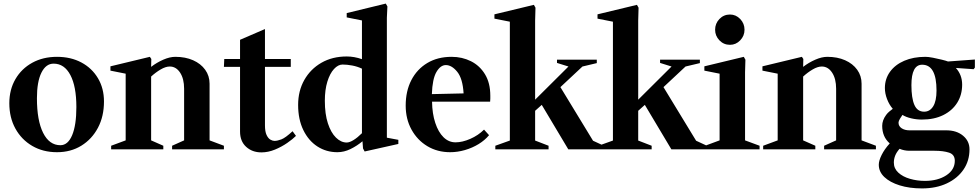

<svg xmlns="http://www.w3.org/2000/svg" viewBox="-20 -833 5464 1071"><path d="M298 16Q220 16 160 -19Q100 -54 66 -115.5Q32 -177 32 -257Q32 -333 66 -391.5Q100 -450 160 -483Q220 -516 298 -516Q375 -516 434 -484.5Q493 -453 526.5 -396.5Q560 -340 560 -267Q560 -184 526.5 -120.5Q493 -57 434 -20.5Q375 16 298 16ZM317 -23Q359 -23 382.5 -79Q406 -135 406 -236Q406 -351 372.5 -414.5Q339 -478 279 -478Q236 -478 211 -427.5Q186 -377 186 -285Q186 -161 220.5 -92Q255 -23 317 -23Z M600 0V-20L681 -50V-422L596 -439V-463L816 -516L824 -504L823 -460Q854 -484 890.5 -500Q927 -516 958 -516Q1014 -516 1057 -497Q1100 -478 1124.5 -444Q1149 -410 1149 -366V-50L1229 -20V0H940V-20L1007 -50V-338Q1007 -394 984.5 -428Q962 -462 927 -462Q904 -462 876 -445.5Q848 -429 823 -406V-50L891 -20V0Z M1438 17Q1387 17 1353 -14Q1319 -45 1319 -99V-460H1229L1231 -504H1319V-611L1458 -671V-504H1602V-460H1458V-134Q1458 -99 1467 -80Q1476 -61 1488.5 -54Q1501 -47 1511 -47Q1527 -47 1549.5 -55.5Q1572 -64 1612 -101L1631 -75Q1613 -57 1582 -35.5Q1551 -14 1513.5 1.5Q1476 17 1438 17Z M2014 12 2005 -5 2002 -45Q1971 -19 1935 -1.5Q1899 16 1862 16Q1800 16 1750.5 -16Q1701 -48 1672 -107.5Q1643 -167 1643 -248Q1643 -326 1677.5 -387Q1712 -448 1773 -483Q1834 -518 1914 -518Q1956 -518 1999 -503V-719L1914 -736V-760L2132 -813L2141 -797L2138 -734V-65L2202 -53V-30ZM1914 -38Q1930 -38 1952.5 -52Q1975 -66 1999 -90V-450Q1974 -462 1945 -467.5Q1916 -473 1891 -473Q1866 -473 1843 -448Q1820 -423 1806 -377.5Q1792 -332 1792 -271Q1792 -197 1809 -145Q1826 -93 1854 -65.5Q1882 -38 1914 -38Z M2491 16Q2420 16 2364 -17.5Q2308 -51 2275.5 -110Q2243 -169 2243 -244Q2243 -325 2274.5 -386Q2306 -447 2363.5 -481.5Q2421 -516 2499 -516Q2558 -516 2607 -491.5Q2656 -467 2685.5 -418.5Q2715 -370 2715 -299Q2715 -292 2715 -283Q2715 -274 2714 -266H2390Q2391 -199 2408 -147.5Q2425 -96 2454 -67.5Q2483 -39 2521 -39Q2559 -39 2603.5 -58.5Q2648 -78 2680 -110L2708 -79Q2685 -51 2650 -29.5Q2615 -8 2573.5 4Q2532 16 2491 16ZM2467 -470Q2437 -470 2414.5 -431.5Q2392 -393 2389 -308L2566 -312Q2561 -395 2530.5 -432.5Q2500 -470 2467 -470Z M2743 0V-20L2824 -49V-712L2738 -729V-753L2958 -806L2967 -790L2965 -718V-277L3151 -462L3087 -482V-500H3309V-481L3229 -462L3106 -347L3288 -48L3355 -17V0H3150L3002 -248L2965 -215V-49L3040 -20V0Z M3318 0V-20L3399 -49V-712L3313 -729V-753L3533 -806L3542 -790L3540 -718V-277L3726 -462L3662 -482V-500H3884V-481L3804 -462L3681 -347L3863 -48L3930 -17V0H3725L3577 -248L3540 -215V-49L3615 -20V0Z M3913 0V-20L3994 -50V-422L3909 -439V-463L4129 -516L4138 -500L4136 -430V-50L4217 -20V0ZM4052 -583Q4017 -583 3993 -608Q3969 -633 3969 -667Q3969 -702 3993 -727Q4017 -752 4052 -752Q4085 -752 4109 -727Q4133 -702 4133 -667Q4133 -633 4109 -608Q4085 -583 4052 -583Z M4237 0V-20L4318 -50V-422L4233 -439V-463L4453 -516L4461 -504L4460 -460Q4491 -484 4527.5 -500Q4564 -516 4595 -516Q4651 -516 4694 -497Q4737 -478 4761.5 -444Q4786 -410 4786 -366V-50L4866 -20V0H4577V-20L4644 -50V-338Q4644 -394 4621.5 -428Q4599 -462 4564 -462Q4541 -462 4513 -445.5Q4485 -429 4460 -406V-50L4528 -20V0Z M5123 218Q5053 218 4998.5 201Q4944 184 4913 154.5Q4882 125 4882 86Q4882 63 4898 31Q4914 -1 4943 -33Q4901 -70 4901 -131Q4901 -162 4923 -192Q4931 -203 4941.5 -211.5Q4952 -220 4960 -226Q4940 -249 4928 -280.5Q4916 -312 4916 -342Q4916 -393 4944.5 -432.5Q4973 -472 5024 -494Q5075 -516 5142 -516Q5158 -516 5184 -511Q5210 -506 5234 -500Q5258 -494 5268 -490L5418 -501V-456L5411 -447L5312 -454Q5347 -415 5347 -361Q5347 -304 5319.5 -260Q5292 -216 5241.5 -191Q5191 -166 5122 -166Q5092 -166 5062.5 -173Q5033 -180 5014 -192Q5008 -184 5000 -170.5Q4992 -157 4992 -149Q4992 -129 5009.5 -117.5Q5027 -106 5053 -106H5259Q5316 -106 5352 -76Q5388 -46 5388 0Q5388 64 5354.5 113Q5321 162 5261.5 190Q5202 218 5123 218ZM5135 -210Q5167 -210 5185.5 -240Q5204 -270 5204 -328Q5204 -472 5124 -472Q5064 -472 5064 -358Q5064 -286 5080.5 -248Q5097 -210 5135 -210ZM5139 176Q5211 176 5258.5 145Q5306 114 5306 64Q5306 29 5274 18.5Q5242 8 5193 8H5053Q5024 8 4998 -3Q4981 16 4973.5 35Q4966 54 4966 74Q4966 107 4991 130Q5016 153 5056 164.5Q5096 176 5139 176Z"/></svg>

Font: Wittgenstein
Style: Bold
Weight: 700
Designer: Jörg Drees
Foundry: Jörg Drees
Version: Version 1.303; ttfautohint (v1.8.4.7-5d5b)